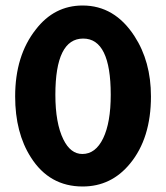

<svg xmlns="http://www.w3.org/2000/svg" viewBox="-20 -665 604 697"><path d="M280 -645Q396 -645 468 -534Q528 -442 528 -315Q528 -163 452 -71Q384 12 280 12Q159 12 92 -94Q35 -183 35 -315Q35 -463 110 -558Q177 -645 280 -645ZM282 -525Q181 -525 181 -321Q181 -218 210 -159Q236 -106 279 -106Q327 -106 354.5 -163Q382 -220 382 -321Q382 -525 282 -525Z"/></svg>

Font: Tajawal ExtraBold
Style: Regular
Weight: 800
Designer: Boutros Fonts
Foundry: Created by Boutros International 2017
Version: Version 1.700